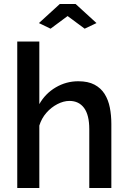

<svg xmlns="http://www.w3.org/2000/svg" viewBox="-20 -937 637 957"><path d="M535 0H425V-293Q425 -364 399 -399Q373 -434 326 -434Q297 -434 266 -418Q235 -402 211 -374.5Q187 -347 176 -311V0H66V-730H176V-418Q206 -471 258 -501.5Q310 -532 370 -532Q419 -532 451 -515Q483 -498 501.5 -468.5Q520 -439 527.5 -400.5Q535 -362 535 -319ZM174 -822 278 -917H357L461 -822L402 -794L317 -857L232 -794Z"/></svg>

Font: Raleway Thin SemiBold
Style: Regular
Weight: 600
Version: Version 4.026